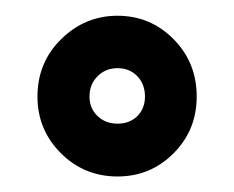

<svg xmlns="http://www.w3.org/2000/svg" viewBox="-20 -755 299 245"><path d="M129.9 -597.2Q145.5 -597.2 155.3 -606.9Q165 -616.7 165 -631.8Q165 -647.5 155.3 -657.7Q145.5 -668 129.9 -668Q114.7 -668 104.5 -657.7Q94.2 -647.5 94.2 -631.8Q94.2 -616.7 104.5 -606.9Q114.7 -597.2 129.9 -597.2ZM129.9 -529.8Q87.4 -529.8 57.6 -559.6Q27.8 -589.4 27.8 -631.8Q27.8 -675.3 58.1 -705.1Q88.4 -734.9 129.9 -734.9Q171.9 -734.9 201.4 -705.1Q231 -675.3 231 -631.8Q231 -588.9 201.4 -559.3Q171.9 -529.8 129.9 -529.8Z"/></svg>

Font: Squarion Black
Style: Regular
Weight: 900
Designer: Natanael Gama
Version: Version 1.00;September 12, 2019;FontCreator 11.5.0.2425 64-b